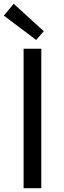

<svg xmlns="http://www.w3.org/2000/svg" viewBox="-24 -989 337 1009"><path d="M-4 -907 48 -969 206 -825 166 -779ZM100 -733H193V0H100Z"/></svg>

Font: Noto Sans SC
Style: Regular
Weight: 400
Designer: Ryoko NISHIZUKA ____ (kana & ideographs); Paul D. Hunt (Latin, Greek & Cyrillic); Wenlong ZHANG ___ (bopomofo); Sandoll 
Foundry: Adobe Systems Incorporated
Version: Version 1.004